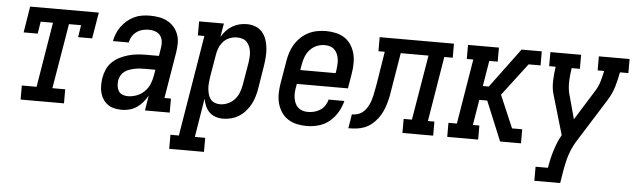

<svg xmlns="http://www.w3.org/2000/svg" viewBox="-47 -711 3595 1089"><g transform="rotate(5 1750.0 -166.5)"><path d="M78 0V-80H162L223 -450H153L142 -381H62L86 -530H477L452 -381H372L383 -450H314L252 -80H325V0Z M656 8H655Q655 8 655 8Q655 8 655 8Q634 8 613 3.5Q592 -1 575.5 -12.5Q559 -24 548 -40.5Q537 -57 531.5 -77Q526 -97 526 -118.5Q526 -140 529 -161Q533 -186 543.5 -210.5Q554 -235 573 -253.5Q592 -272 616 -284Q640 -296 665 -303Q690 -310 714.5 -312.5Q739 -315 764 -315H838L845 -358Q849 -377 847 -396.5Q845 -416 834.5 -430.5Q824 -445 806 -451.5Q788 -458 768 -458Q751 -458 733 -453.5Q715 -449 699.5 -438Q684 -427 674 -410.5Q664 -394 661 -376H571Q575 -399 584 -420.5Q593 -442 607 -461Q621 -480 639.5 -495.5Q658 -511 679.5 -521Q701 -531 723.5 -534.5Q746 -538 768 -538Q795 -538 820 -533.5Q845 -529 867 -517.5Q889 -506 905 -487.5Q921 -469 929.5 -446Q938 -423 938 -397Q938 -371 934 -345L890 -80H927V0H786L800 -86Q789 -66 774 -48Q759 -30 740 -17Q721 -4 699 2Q677 8 656 8ZM681 -72Q706 -72 731 -81Q756 -90 775.5 -109Q795 -128 805 -152Q815 -176 819 -201L825 -235H764Q750 -235 735.5 -234Q721 -233 706.5 -230Q692 -227 677.5 -222Q663 -217 650.5 -208Q638 -199 630.5 -185.5Q623 -172 620 -158Q618 -142 619.5 -126Q621 -110 628.5 -97Q636 -84 650.5 -78Q665 -72 681 -72Z M942 205V125H990L1085 -450H1048V-530H1189L1176 -452Q1187 -472 1202.5 -488.5Q1218 -505 1237.5 -516.5Q1257 -528 1278 -533Q1299 -538 1320 -538Q1346 -538 1369 -529Q1392 -520 1407.5 -502Q1423 -484 1431 -460.5Q1439 -437 1441.5 -412Q1444 -387 1442 -361Q1440 -335 1436 -309L1415 -179Q1411 -156 1404.5 -133.5Q1398 -111 1386.5 -89.5Q1375 -68 1358.5 -49Q1342 -30 1321 -17Q1300 -4 1277 2Q1254 8 1230 8Q1208 8 1187.5 1Q1167 -6 1152.5 -20.5Q1138 -35 1129.5 -54.5Q1121 -74 1117 -96L1081 125H1140V205ZM1206 -72Q1229 -72 1251 -81.5Q1273 -91 1289 -108.5Q1305 -126 1313.5 -148Q1322 -170 1326 -193L1348 -323Q1350 -338 1351 -354Q1352 -370 1350 -385Q1348 -400 1342 -414Q1336 -428 1326 -438.5Q1316 -449 1301 -453.5Q1286 -458 1270 -458Q1250 -458 1229 -450Q1208 -442 1193 -425.5Q1178 -409 1170 -389Q1162 -369 1159 -348L1137 -218Q1135 -202 1133.5 -185.5Q1132 -169 1133.5 -153.5Q1135 -138 1139 -123Q1143 -108 1152 -96Q1161 -84 1175.5 -78Q1190 -72 1206 -72Z M1707 8Q1678 8 1650.5 2Q1623 -4 1600 -19Q1577 -34 1562 -57Q1547 -80 1540 -106.5Q1533 -133 1533.5 -162.5Q1534 -192 1539 -221L1561 -351Q1565 -375 1573 -399.5Q1581 -424 1595 -446.5Q1609 -469 1629 -487.5Q1649 -506 1672.5 -517.5Q1696 -529 1721.5 -533.5Q1747 -538 1772 -538Q1800 -538 1828 -531.5Q1856 -525 1878 -510Q1900 -495 1914.5 -472Q1929 -449 1935.5 -422.5Q1942 -396 1941.5 -367Q1941 -338 1936 -309L1922 -225H1631L1628 -207Q1625 -192 1624 -176Q1623 -160 1625.5 -144.5Q1628 -129 1634 -115Q1640 -101 1651 -91Q1662 -81 1676.5 -76.5Q1691 -72 1707 -72Q1725 -72 1743 -76.5Q1761 -81 1777 -91.5Q1793 -102 1803.5 -118Q1814 -134 1818 -152H1908Q1900 -119 1882 -88Q1864 -57 1836.5 -34Q1809 -11 1775 -1.5Q1741 8 1707 8ZM1644 -305H1845L1848 -323Q1850 -338 1851 -354Q1852 -370 1850 -385Q1848 -400 1842 -414Q1836 -428 1825.5 -438.5Q1815 -449 1800.5 -453.5Q1786 -458 1770 -458Q1770 -458 1770 -458Q1770 -458 1770 -458Q1747 -458 1725 -449Q1703 -440 1686.5 -422Q1670 -404 1661.5 -382Q1653 -360 1649 -337Z M1944 0 1957 -80Q1971 -80 1986 -83.5Q2001 -87 2013.5 -96Q2026 -105 2035.5 -117.5Q2045 -130 2051.5 -143.5Q2058 -157 2062.5 -171.5Q2067 -186 2070 -200Q2073 -214 2075.5 -228.5Q2078 -243 2081 -257Q2081 -259 2081 -260.5Q2081 -262 2082 -263L2112 -450H2076V-530H2499V-450H2451L2390 -80H2427V0H2252V-80H2299L2361 -450H2203L2170 -251Q2167 -228 2162.5 -205.5Q2158 -183 2151.5 -160Q2145 -137 2135 -115Q2125 -93 2110.5 -73.5Q2096 -54 2076.5 -38Q2057 -22 2035 -13.5Q2013 -5 1990 -2.5Q1967 0 1944 0Z M2507 0V-80H2555L2616 -450H2579V-530H2755V-450H2707L2683 -305H2717L2884 -530H2999V-450H2931L2826 -312L2790 -265L2869 -80H2927V0H2808L2715 -225H2670L2646 -80H2683V0Z M3021 205V125H3091Q3095 101 3100.5 76.5Q3106 52 3113.5 28Q3121 4 3130.5 -20Q3140 -44 3153 -66L3087 -291Q3081 -310 3079 -329.5Q3077 -349 3077.5 -369Q3078 -389 3080 -409.5Q3082 -430 3085 -450H3048V-530H3223V-450H3176Q3171 -417 3169 -384Q3167 -351 3172 -320V-319Q3172 -318 3172.5 -316.5Q3173 -315 3173 -313L3214 -162L3321 -334Q3338 -361 3346.5 -390.5Q3355 -420 3361 -450H3324V-530H3499V-450H3451Q3444 -410 3432 -369Q3420 -328 3397 -291L3236 -34Q3224 -14 3215 6.5Q3206 27 3199.5 47.5Q3193 68 3188.5 89Q3184 110 3180 131L3168 205Z"/></g></svg>

Font: Iosevka Curly Slab MdObl
Style: Regular
Weight: 500
Italic angle: -9°
Monospace: yes
Designer: Belleve Invis
Foundry: Belleve Invis
Version: Version 11.0.0; ttfautohint (v1.8.3)